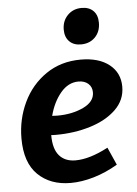

<svg xmlns="http://www.w3.org/2000/svg" viewBox="-55 -824 627 878"><g transform="rotate(-5 258.5 -384.5)"><path d="M164 -214V-213Q164 -150 190.5 -119.5Q217 -89 265 -89Q330 -89 415 -134L451 -53Q397 -21 341 -4.5Q285 12 234 12Q141 12 84 -43.5Q27 -99 27 -210Q27 -298 63.5 -375Q100 -452 168.5 -499Q237 -546 328 -546Q411 -546 459 -508Q507 -470 507 -406Q507 -345 462 -301.5Q417 -258 343.5 -235.5Q270 -213 185 -213Q170 -213 164 -214ZM176 -301Q184 -300 200 -300Q268 -300 319.5 -324.5Q371 -349 371 -392Q371 -417 354 -432Q337 -447 309 -447Q262 -447 227 -405Q192 -363 176 -301ZM263 -689Q263 -729 288.5 -755Q314 -781 353 -781Q387 -781 406.5 -761.5Q426 -742 426 -707Q426 -666 401 -640.5Q376 -615 336 -615Q302 -615 282.5 -635Q263 -655 263 -689Z"/></g></svg>

Font: Bitter Pro
Style: Bold Italic
Weight: 700
Italic angle: -9°
Designer: Sol Matas, and Bitter project Authors
Foundry: Sol Matas
Version: Version 1.010